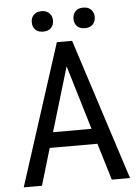

<svg xmlns="http://www.w3.org/2000/svg" viewBox="-59 -918 693 963"><g transform="rotate(-5 288.0 -436.5)"><path d="M191.4 -262.7H385.3L288.1 -585.9ZM408.2 -185.5H168L112.8 0H21L250 -710.9H326.7L556.2 0H464.4ZM343.3 -819.8Q342.8 -841.8 356.4 -856.9Q370.1 -872.1 396.5 -872.1Q422.9 -872.1 436.5 -856.9Q450.2 -841.8 450.2 -819.8Q450.2 -797.9 436.5 -783.2Q422.9 -768.6 396.5 -768.6Q370.1 -768.6 356.4 -783.2Q342.8 -797.9 343.3 -819.8ZM133.3 -820.8Q132.8 -842.8 146.5 -857.4Q160.2 -872.1 186.5 -872.6Q212.9 -872.1 226.6 -857.4Q240.2 -842.8 240.2 -820.8Q240.2 -798.8 226.6 -784.2Q212.9 -769.5 186.5 -769.5Q160.2 -769.5 146.5 -784.2Q132.8 -798.8 133.3 -820.8Z"/></g></svg>

Font: RobotoCondensed-Regular
Style: Regular
Weight: 400
Designer: Google
Version: Version 2.001201; 2014